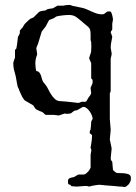

<svg xmlns="http://www.w3.org/2000/svg" viewBox="-20 -472 548 775"><path d="M383.3 273.9Q376.5 273.9 366.5 275.4Q356.4 276.9 348.1 278.8L340.3 281.2L331.1 278.8H321.8L288.1 281.2Q285.6 281.2 281.7 280.5Q277.8 279.8 271 279.8Q268.1 279.8 266.8 277.8Q265.6 275.9 264.2 274.4Q259.8 272.5 257.3 272Q254.9 271.5 254.9 267.6L254.4 258.3Q254.4 252.9 257.1 250.2Q259.8 247.6 263.4 246.1Q267.1 244.6 271.2 244.1Q275.4 243.7 278.8 242.7Q279.3 242.2 282 240.7Q284.7 239.3 287.8 237.3Q291 235.4 293.7 233.9Q296.4 232.4 297.4 232.4H318.4Q322.8 231.9 326.9 228.8Q331.1 225.6 335 221.4Q338.9 217.3 341.6 212.6Q344.2 208 345.7 204.6V152.8L348.6 136.2Q348.6 130.9 347.2 128.4Q345.7 126 345.7 123.5V121.6Q346.2 120.6 347.2 115.2Q348.1 109.9 348.1 108.9Q348.1 108.4 348.9 104.5Q349.6 100.6 350.1 95.2Q350.6 89.8 351.1 84Q351.6 78.1 351.6 73.7Q351.6 72.8 347.2 69.8Q342.8 66.9 342.3 65.9V58.1L342.8 57.1Q342.8 56.2 343.8 54.2Q344.7 52.2 345.7 50.8Q345.7 49.3 346.2 44.7Q346.7 40 347.2 34.7Q347.7 29.3 347.9 24.9Q348.1 20.5 348.1 19.5Q348.1 18.6 350.1 14.6Q352.1 10.7 354 7.8Q354 2.4 350.8 -5.9Q347.7 -14.2 342.5 -21.7Q337.4 -29.3 330.6 -34.9Q323.7 -40.5 316.9 -40.5H314.9Q314 -40 310.3 -38.1Q306.6 -36.1 302.5 -33.7Q298.3 -31.2 294.7 -29.3Q291 -27.3 290.5 -26.9Q289.6 -26.9 284.9 -26.1Q280.3 -25.4 276.9 -22.9Q272.5 -18.6 267.8 -15.6Q263.2 -12.7 253.4 -12.7Q251.5 -12.7 248.3 -12.7Q245.1 -12.7 240.7 -13.7L224.6 -8.3Q223.6 -7.8 220.5 -6.8Q217.3 -5.9 216.3 -5.9L197.8 -8.3H166.5Q162.6 -8.3 159.9 -11.5Q157.2 -14.6 153.8 -17.6Q152.8 -18.6 148.2 -20.8Q143.6 -22.9 141.1 -23.4L126.5 -30.3Q125.5 -30.8 123.8 -32.7Q122.1 -34.7 120.1 -37.4Q118.2 -40 116.7 -42.5Q115.2 -44.9 114.7 -46.4L79.6 -66.9Q72.8 -75.2 69.3 -82Q65.9 -88.9 61 -99.6Q60.1 -100.6 58.3 -105.7Q56.6 -110.8 56.6 -111.3Q50.8 -120.6 49.6 -130.1Q48.3 -139.6 46.4 -147.9Q43.9 -165.5 38.8 -181.9Q33.7 -198.2 33.7 -215.3V-219.7L40.5 -239.7V-270.5Q46.4 -274.9 46.4 -278.8Q46.9 -280.3 47.9 -286.6Q48.8 -293 49.8 -300.5Q50.8 -308.1 51.5 -314.7Q52.2 -321.3 52.2 -322.8Q53.2 -323.7 54.4 -326.7Q55.7 -329.6 56.6 -329.6Q56.6 -330.6 57.9 -333.7Q59.1 -336.9 60.1 -336.9V-348.1Q60.1 -348.1 61.3 -349.9Q62.5 -351.6 64.5 -353.8Q66.4 -356 67.9 -357.7Q69.3 -359.4 70.3 -359.9L79.6 -375Q81.1 -376.5 84 -379.4Q86.9 -382.3 90.6 -385.7Q94.2 -389.2 97.4 -392.1Q100.6 -395 102.1 -396L114.7 -401.4L137.7 -423.8Q141.6 -425.8 144.3 -426.8Q147 -427.7 149.9 -428Q152.8 -428.2 156 -428.7Q159.2 -429.2 164.1 -430.2Q164.6 -430.2 166.7 -431.6Q168.9 -433.1 168.9 -434.1Q170.9 -434.1 174.1 -435.1Q177.2 -436 178.2 -436.5Q179.2 -436.5 181.6 -436.8Q184.1 -437 187 -437.5Q189.9 -438 192.1 -438.5Q194.3 -439 195.3 -439.5L211.9 -449.2H235.8L243.2 -450.7Q247.1 -451.2 252 -451.7Q256.8 -452.1 263.7 -452.1L271 -448.7L309.1 -440.9Q319.3 -439 329.6 -434.6Q339.8 -430.2 349.9 -425.5Q359.9 -420.9 370.1 -417.5Q380.4 -414.1 391.1 -414.1Q397 -414.1 400.1 -415.8Q403.3 -417.5 405.8 -419.7Q408.2 -421.9 410.6 -423.8Q413.1 -425.8 418 -425.8Q419.4 -425.8 422.6 -425.8Q425.8 -425.8 426.8 -424.8Q428.7 -422.9 430.4 -418.5Q432.1 -414.1 433.3 -409.2Q434.6 -404.3 435.3 -399.7Q436 -395 436 -392.6L433.1 -376V-353Q433.1 -352.1 430.4 -348.6Q427.7 -345.2 426.8 -341.3Q427.2 -340.3 428.2 -337.6Q429.2 -335 430.4 -331.8Q431.6 -328.6 432.4 -325.9Q433.1 -323.2 433.1 -322.8L430.7 -310.1Q428.7 -299.8 427.7 -293.7Q426.8 -287.6 426.8 -278.8L430.7 -256.8Q430.7 -249 428.7 -243.7Q426.8 -238.3 426.8 -231.4V-108.9Q426.8 -106.4 426.3 -102.5Q425.8 -98.6 423.3 -96.2V9.3L426.8 51.8L423.3 91.3L430.7 127L426.8 167.5Q426.8 174.3 433.1 180.7L436 213.9L442.9 220.7Q443.4 220.7 447 223.6Q450.7 226.6 455.1 226.6Q457 226.6 460.4 226.6Q463.9 226.6 467.5 226.8Q471.2 227.1 473.9 227.1Q476.6 227.1 477.1 227.1Q481.9 227.5 487.3 228.3Q492.7 229 497.3 230.7Q502 232.4 505.1 235.8Q508.3 239.3 508.3 245.1Q508.3 249 508.1 253.2Q507.8 257.3 505.9 261.2Q503.4 266.1 502 268.6Q500.5 271 499 272.5Q497.6 273.9 495.6 275.4Q493.7 276.9 490.7 279.8Q489.7 280.3 487.1 281.7Q484.4 283.2 482.4 283.2Q481 283.2 478 282.2Q475.1 281.2 473.1 281.2Q466.3 281.2 464.1 281.2Q461.9 281.2 456.1 280.3Q443.8 279.3 431.6 278.1Q419.4 276.9 408.2 276.4ZM126.5 -185.1Q134.3 -184.6 138.4 -179.7Q142.6 -174.8 145 -168.2Q147.5 -161.6 149.2 -154.3Q150.9 -147 153.8 -142.1L166.5 -126Q171.4 -118.7 176.3 -108.6Q181.2 -98.6 187.3 -89.4Q193.4 -80.1 201.2 -72.8Q209 -65.4 219.7 -64Q221.2 -63.5 227.1 -63.5Q233.9 -63.5 243.2 -62.3Q252.4 -61 256.8 -61L295.4 -56.6Q299.3 -56.6 304.2 -59.1Q309.1 -61.5 312.5 -61.5L321.8 -61Q324.2 -61 326.7 -62Q329.1 -63 331.1 -67.4Q332 -68.4 334.2 -73Q336.4 -77.6 336.9 -77.6Q338.9 -79.6 343.5 -86.4Q348.1 -93.3 348.1 -97.2L345.7 -114.7Q345.7 -118.2 346.9 -121.1Q348.1 -124 349.9 -127.2Q351.6 -130.4 352.8 -134.3Q354 -138.2 354 -143.6Q354 -146 353.3 -149.4Q352.5 -152.8 348.1 -155.3V-217.3L340.3 -234.9V-239.7Q340.8 -240.7 342 -244.6Q343.3 -248.5 344.7 -252.9Q346.2 -257.3 347.2 -261.2Q348.1 -265.1 348.1 -266.1V-272.5Q348.1 -274.9 348.4 -277.3Q348.6 -279.8 348.6 -281.2Q348.6 -283.2 348.6 -286.6Q348.6 -290 348.4 -293.2Q348.1 -296.4 348.1 -298.8Q348.1 -301.3 348.1 -301.8L345.7 -310.1V-333.5Q345.7 -343.3 343.8 -351.1Q341.8 -358.9 333.5 -365.7Q332 -366.7 328.9 -369.4Q325.7 -372.1 322.3 -375Q318.8 -377.9 315.7 -380.6Q312.5 -383.3 311.5 -384.3Q310.5 -385.3 310.3 -385.7Q310.1 -386.2 309.1 -386.2Q298.3 -396 286.9 -403.8Q275.4 -411.6 258.3 -411.6Q253.4 -411.6 246.8 -411.1Q240.2 -410.6 233.2 -409.9Q226.1 -409.2 219 -408Q211.9 -406.7 207 -405.3L197.8 -398.9L178.2 -391.1L164.1 -364.7L148.4 -344.7L132.8 -293Q131.8 -292 131.3 -290.5Q129.9 -288.1 129.9 -287.1Q129.4 -286.1 129.2 -284.7Q128.9 -283.2 127.9 -281.7Q127 -279.8 126.5 -277.8Q126.5 -277.3 127 -273.9Q127.4 -270.5 128.2 -266.1Q128.9 -261.7 129.4 -257.8Q129.9 -253.9 129.9 -252L126.5 -241.7Q124.5 -236.3 123.5 -228Q122.6 -219.7 122.6 -218.8Q122.6 -217.3 122.8 -212.4Q123 -207.5 123.5 -202.1Q124 -196.8 124.8 -191.9Q125.5 -187 126.5 -185.1Z"/></svg>

Font: IM FELL English
Style: Regular
Weight: 400
Designer: Igino Marini
Foundry: Igino Marini
Version: 3.00